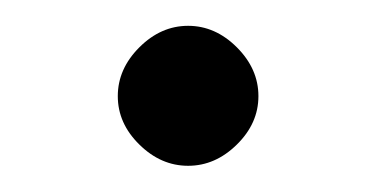

<svg xmlns="http://www.w3.org/2000/svg" viewBox="-20 -327 290 148"><path d="M162.6 -215.6Q146 -199.2 125 -199.2Q104 -199.2 87.4 -215.6Q70.8 -231.9 70.8 -252.9Q70.8 -273.9 87.4 -290.5Q104 -307.1 125 -307.1Q146 -307.1 162.6 -290.5Q179.2 -273.9 179.2 -252.9Q179.2 -231.9 162.6 -215.6Z"/></svg>

Font: Common Serif
Style: Regular
Weight: 400
Designer: Philipp H. Poll, Khaled Hosny
Foundry: Stefan Peev, Context Ltd.
Version: Version 1.026